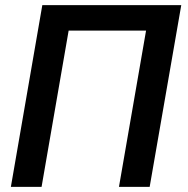

<svg xmlns="http://www.w3.org/2000/svg" viewBox="-20 -731 735 751"><path d="M565.4 0H445.3L551.3 -611.3H248.5L142.6 0H22.5L145.5 -710.9H689Z"/></svg>

Font: Roboto Medium
Style: Italic
Weight: 500
Italic angle: -12°
Designer: Google
Version: Version 2.134; 2016